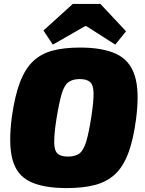

<svg xmlns="http://www.w3.org/2000/svg" viewBox="-20 -947 740 981"><path d="M389 -704Q503 -704 573 -672Q643 -640 668.5 -560.5Q694 -481 675 -337Q661 -231 634.5 -162Q608 -93 566 -55Q524 -17 463.5 -1.5Q403 14 322 14Q203 14 134.5 -18.5Q66 -51 44 -131Q22 -211 41 -353Q56 -458 82 -526.5Q108 -595 149 -634Q190 -673 249 -688.5Q308 -704 389 -704ZM387 -543Q351 -543 329.5 -527Q308 -511 295 -467Q282 -423 268 -337Q256 -258 257 -217Q258 -176 275 -161.5Q292 -147 327 -147Q365 -147 386 -163Q407 -179 420.5 -223.5Q434 -268 447 -353Q459 -432 458 -472.5Q457 -513 440 -528Q423 -543 387 -543ZM493 -927 624 -787 569 -719 422 -813H414L250 -719L202 -791L352 -927Z"/></svg>

Font: Exo 2 Black
Style: Italic
Weight: 900
Italic angle: -8°
Designer: Natanael Gama
Foundry: Natanael Gama
Version: Version 2.010